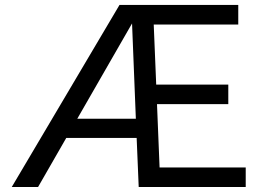

<svg xmlns="http://www.w3.org/2000/svg" viewBox="-20 -747 1029 767"><path d="M961.6 -78.1V0H534.1L525.9 -196H244.7L132.1 0H27L457.4 -727.3H931.8V-649.1H594.1L604 -409.1H892V-331H607.2L617.5 -78.1ZM288.7 -272.7H522.7L507.5 -653.4Z"/></svg>

Font: Interface
Style: Regular
Weight: 400
Designer: Rasmus Andersson
Foundry: rsms
Version: Version 1.8